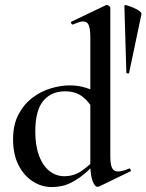

<svg xmlns="http://www.w3.org/2000/svg" viewBox="-20 -745 593 778"><path d="M190 13Q148 13 112 -10.5Q76 -34 54.5 -77Q33 -120 33 -181Q33 -240 55 -281.5Q77 -323 111.5 -349Q146 -375 186 -387Q226 -399 262 -399Q298 -399 329 -389Q360 -379 385 -363L366 -287Q344 -330 315.5 -352.5Q287 -375 243 -375Q188 -375 155.5 -336.5Q123 -298 123 -212Q123 -155 138 -114.5Q153 -74 180 -52.5Q207 -31 240 -31Q281 -31 313 -54Q345 -77 374 -109L383 -101Q362 -77 333.5 -50.5Q305 -24 269.5 -5.5Q234 13 190 13ZM427 -714V-114Q427 -79 434 -64.5Q441 -50 458 -50Q466 -50 477.5 -53Q489 -56 503 -62Q506 -64 509 -58.5Q512 -53 509 -51L381 11Q378 12 375 12Q364 12 355 -12Q346 -36 346 -82V-592Q346 -626 340 -642Q334 -658 316 -658Q308 -658 298 -654.5Q288 -651 276 -646Q272 -644 269 -650Q266 -656 269 -657L409 -724Q411 -725 413 -725Q417 -725 422 -721Q427 -717 427 -714ZM484 -722Q484 -726 495 -723Q506 -720 520 -714Q534 -708 544.5 -700.5Q555 -693 553 -687L503 -449Q503 -447 497.5 -447.5Q492 -448 492 -450Z"/></svg>

Font: Cormorant Garamond Light SemiBold
Style: Regular
Weight: 600
Version: Version 4.001